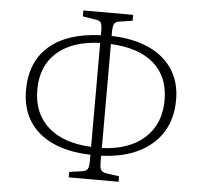

<svg xmlns="http://www.w3.org/2000/svg" viewBox="-53 -788 918 872"><g transform="rotate(5 405.5 -351.5)"><path d="M292 29V4L349 -4Q369 -7 375 -17Q381 -27 381 -55V-82Q280 -85 209 -117.5Q138 -150 101 -208.5Q64 -267 64 -349Q64 -478 146 -549.5Q228 -621 381 -627V-650Q381 -676 374.5 -685Q368 -694 348 -696L292 -705V-732H519V-705L460 -696Q442 -694 436 -683.5Q430 -673 430 -646V-628Q530 -625 601 -592.5Q672 -560 709.5 -502Q747 -444 747 -364Q747 -279 709 -217.5Q671 -156 600.5 -121Q530 -86 430 -82V-51Q430 -26 436.5 -16.5Q443 -7 462 -4L519 4V29ZM381 -118V-592Q254 -587 184.5 -525.5Q115 -464 115 -356Q115 -248 184.5 -186Q254 -124 381 -118ZM430 -117Q555 -122 625 -186Q695 -250 695 -358Q695 -465 626.5 -525Q558 -585 430 -591Z"/></g></svg>

Font: Literata 18pt ExtraLight
Style: Regular
Weight: 250
Designer: Latin by Veronika Burian and Jose Scaglione. Greek by Irene Vlachou. Cyrillic by Vera Evstafieva.
Foundry: TypeTogether
Version: Version 3.103;gftools[0.9.29]